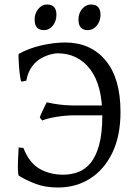

<svg xmlns="http://www.w3.org/2000/svg" viewBox="-20 -819 600 854"><path d="M63 -38Q61 -41 60 -59.5Q59 -78 60 -106Q61 -134 63 -163L84 -161Q110 -95 155.5 -68.5Q201 -42 261 -42Q295 -42 326 -53Q357 -64 381.5 -92.5Q406 -121 420.5 -172.5Q435 -224 435 -304Q435 -440 381 -511Q327 -582 235 -582Q225 -582 205 -577Q185 -572 162.5 -559.5Q140 -547 122 -522.5Q104 -498 97 -460L75 -456Q73 -457 70 -475.5Q67 -494 65 -518Q63 -542 62.5 -560Q62 -578 63 -579Q107 -604 163.5 -617Q220 -630 270 -630Q383 -630 449.5 -550.5Q516 -471 516 -321Q516 -214 479.5 -139Q443 -64 380.5 -24.5Q318 15 238 15Q180 15 136.5 -2Q93 -19 63 -38ZM447 -306H313Q273 -306 232.5 -299.5Q192 -293 168 -283L157 -296Q158 -301 164.5 -315.5Q171 -330 178 -344.5Q185 -359 188 -364Q214 -358 244 -354Q274 -350 305 -350H447L460 -328ZM175 -685Q134 -685 134 -732Q134 -760 150.5 -779.5Q167 -799 189 -799Q231 -799 231 -753Q231 -725 215 -705Q199 -685 175 -685ZM370 -685Q329 -685 329 -732Q329 -760 345.5 -779.5Q362 -799 385 -799Q427 -799 427 -753Q427 -725 410.5 -705Q394 -685 370 -685Z"/></svg>

Font: ChillKai
Style: Regular
Weight: 400
Designer: ChillType
Foundry: 寒蝉字型
Version: Version 2.000